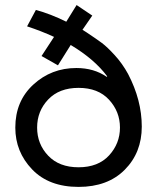

<svg xmlns="http://www.w3.org/2000/svg" viewBox="-20 -731 626 765"><path d="M244.1 -644.5 285.2 -710.9 347.7 -668.9 308.6 -612.3 324.2 -602.5Q365.2 -575.2 386.2 -559.6Q407.2 -543.9 437.5 -510.7Q467.8 -477.5 490.2 -436.5Q544.9 -332 544.9 -226.6Q544.9 -123 477.1 -54.7Q409.2 13.7 293 13.7Q174.8 13.7 107.9 -56.2Q41 -126 41 -222.7Q41 -328.1 112.8 -394Q184.6 -460 284.2 -460Q354.5 -460 405.3 -424.8L407.2 -426.8Q356.4 -495.1 261.7 -551.8L210.9 -470.7L145.5 -507.8L195.3 -584Q144.5 -607.4 87.9 -626L123 -691.4Q180.7 -675.8 244.1 -644.5ZM293 -64.5Q371.1 -64.5 414.6 -111.8Q458 -159.2 458 -222.7Q458 -286.1 414.6 -333.5Q371.1 -380.9 293 -380.9Q215.8 -380.9 171.9 -334.5Q127.9 -288.1 127.9 -222.7Q127.9 -157.2 171.9 -110.8Q215.8 -64.5 293 -64.5Z"/></svg>

Font: Thabit-Bold
Style: Bold
Weight: 700
Designer: Regenerated by Nadim Shaikli
Foundry: MAK Alagha
Version: 0.01